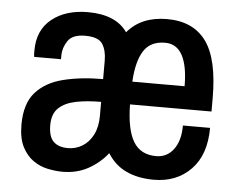

<svg xmlns="http://www.w3.org/2000/svg" viewBox="-44 -590 817 655"><g transform="rotate(5 364.5 -263.0)"><path d="M192 12Q169 12 142 6.5Q115 1 92 -15Q69 -31 54 -60Q39 -89 39 -136Q39 -208 73 -246.5Q107 -285 167 -300Q227 -315 303 -315V-378Q303 -413 289 -435Q275 -457 229 -457Q186 -457 170 -433Q154 -409 154 -383V-370H62Q61 -375 61 -380Q61 -385 61 -392Q61 -462 108.5 -500Q156 -538 232 -538Q280 -538 314 -523.5Q348 -509 367 -481Q415 -538 503 -538Q592 -538 636.5 -477.5Q681 -417 681 -282V-237H402Q403 -152 427.5 -110.5Q452 -69 506 -69Q543 -69 565.5 -99Q588 -129 588 -181H681Q681 -89 632 -38.5Q583 12 505 12Q451 12 411 -6.5Q371 -25 346 -65Q318 -30 279.5 -9Q241 12 192 12ZM204 -70Q231 -70 253.5 -84Q276 -98 289.5 -124.5Q303 -151 303 -189V-237Q255 -237 217.5 -229.5Q180 -222 158.5 -202Q137 -182 137 -143Q137 -104 154 -87Q171 -70 204 -70ZM403 -315H582Q582 -384 562.5 -420.5Q543 -457 503 -457Q453 -457 430 -421Q407 -385 403 -315Z"/></g></svg>

Font: Archivo Narrow Medium
Style: Regular
Weight: 500
Designer: Hector Gatti
Foundry: Omnibus-Type
Version: Version 3.002